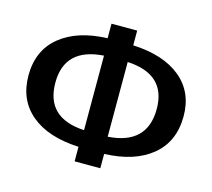

<svg xmlns="http://www.w3.org/2000/svg" viewBox="-100 -811 1028 931"><g transform="rotate(15 414.0 -345.5)"><path d="M803 -348Q803 -220 716 -148.5Q629 -77 478 -72V0H349V-73Q195 -80 110 -151Q25 -222 25 -345Q25 -471 112 -542Q199 -613 349 -618V-691H478V-617Q632 -610 717.5 -539.5Q803 -469 803 -348ZM160 -345Q160 -168 354 -158V-532Q160 -519 160 -345ZM473 -157Q668 -170 668 -348Q668 -522 473 -532Z"/></g></svg>

Font: FiraGO Medium
Style: Regular
Weight: 500
Designer: bBox Type
Foundry: bBox Type GmbH
Version: Version 1.001;PS 001.001;hotconv 1.0.88;makeotf.lib2.5.64775